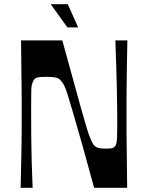

<svg xmlns="http://www.w3.org/2000/svg" viewBox="-20 -892 700 912"><path d="M78 0Q80 -82 81 -134.5Q82 -187 82.5 -219.5Q83 -252 83 -272.5Q83 -293 83 -310Q83 -327 83 -350Q83 -373 83 -390Q83 -407 83 -427.5Q83 -448 82.5 -480.5Q82 -513 81.5 -565.5Q81 -618 80 -700H276Q306 -592 327 -515Q348 -438 362.5 -386.5Q377 -335 386.5 -302.5Q396 -270 402.5 -252Q409 -234 413.5 -224.5Q418 -215 422 -208Q431 -195 443.5 -190.5Q456 -186 480 -186Q502 -186 511 -188Q520 -190 526 -197Q530 -201 532.5 -210Q535 -219 536 -240Q537 -261 537 -300Q537 -330 536.5 -374Q536 -418 535 -472Q534 -526 532 -584Q530 -642 528 -700H585Q583 -618 582.5 -565.5Q582 -513 581.5 -480.5Q581 -448 581 -427.5Q581 -407 581 -390Q581 -373 581 -350Q581 -327 581 -310Q581 -293 581 -272.5Q581 -252 581.5 -219.5Q582 -187 582.5 -134.5Q583 -82 584 0H427Q395 -118 372 -200Q349 -282 333 -336Q317 -390 307.5 -422Q298 -454 291.5 -470.5Q285 -487 280 -494.5Q275 -502 270 -508Q261 -520 246 -523.5Q231 -527 200 -527Q168 -527 156 -523.5Q144 -520 139 -509Q135 -502 132 -492Q129 -482 128.5 -462Q128 -442 128 -404Q128 -377 128 -334.5Q128 -292 128.5 -239Q129 -186 130.5 -125Q132 -64 135 0ZM300 -762 221 -872H302L351 -762Z"/></svg>

Font: Ojuju SemiBold
Style: Regular
Weight: 600
Designer: Chisaokwu Joboson, Mirko Velimirovic
Foundry: Udi Foundry
Version: Version 1.000